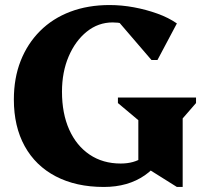

<svg xmlns="http://www.w3.org/2000/svg" viewBox="-20 -726 825 762"><path d="M392 16Q282 16 201.5 -26Q121 -68 78 -146Q35 -224 35 -331Q35 -416 62 -484.5Q89 -553 139 -603Q189 -653 259 -679.5Q329 -706 415 -706Q463 -706 511.5 -697Q560 -688 604.5 -672Q649 -656 682 -633L605 -488H581L429 -665H555L556 -570Q536 -602 503 -619.5Q470 -637 427 -637Q370 -637 324.5 -600.5Q279 -564 252.5 -502Q226 -440 226 -362Q226 -276 254.5 -212Q283 -148 335.5 -112.5Q388 -77 459 -77Q512 -77 547.5 -101.5Q583 -126 606 -177L644 -158Q622 -77 555 -30.5Q488 16 392 16ZM682 16 529 -80V-249L448 -317V-339H758V-317L705 -256V16Z"/></svg>

Font: Platypi Light
Style: Bold
Weight: 700
Version: Version 1.200